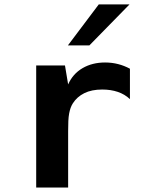

<svg xmlns="http://www.w3.org/2000/svg" viewBox="-20 -840 642 860"><path d="M422.4 -820.3H560.1L380.4 -636.7H284.2ZM142.1 -546.9H271L285.2 -461.9Q306.2 -509.3 349.6 -534.7Q393.1 -560.1 450.7 -560.1Q481 -560.1 508.8 -553Q536.6 -545.9 562 -532.2V-396Q538.6 -418 507.3 -428.5Q476.1 -439 438 -439Q390.1 -439 357.4 -422.6Q324.7 -406.2 306.2 -377Q300.3 -367.7 296.4 -356.9Q292.5 -346.2 289.8 -332Q287.1 -317.9 286.1 -298.3Q285.2 -278.8 285.2 -252V0H142.1Z"/></svg>

Font: Hack
Style: Bold
Weight: 700
Monospace: yes
Designer: Christopher Simpkins
Foundry: Christopher Simpkins
Version: Version 2.017